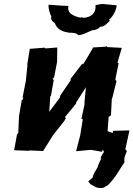

<svg xmlns="http://www.w3.org/2000/svg" viewBox="-20 -770 680 979"><path d="M455 -528C438 -499 421 -468 403 -441L400 -446L340 -368V-360C323 -335 305 -309 288 -284L284 -270L231 -200L236 -277L240 -283L254 -362L247 -369L246 -366L256 -376L271 -454L272 -528L212 -523L208 -527L132 -521L119 -442L120 -438L112 -359L95 -272L99 -274L95 -261L91 -260L77 -178L73 -91L68 -86H67L52 -4L128 -1L130 -3L200 0L250 -80L309 -155L313 -163L316 -164L312 -174L368 -242V-247L418 -325L411 -251V-238L395 -163L400 -165L402 -158L401 -155L389 -80L368 1L444 -6L500 4L529 -77L533 -81V-89L528 -94L534 -174L547 -183L546 -184L550 -264L554 -276L574 -356L568 -365L585 -448L579 -451L601 -526L527 -530L522 -535L519 -532ZM406 -679C395 -682 400 -682 392 -682V-679C386 -683 383 -680 374 -684C344 -694 322 -707 329 -740L298 -741L228 -746C225 -726 236 -697 242 -685C237 -676 245 -660 259 -653C269 -627 287 -610 329 -604C334 -601 352 -607 375 -596C376 -592 371 -594 381 -591C402 -591 430 -608 451 -616C460 -615 482 -621 491 -634C513 -631 531 -657 543 -667C532 -664 540 -668 535 -668C558 -688 573 -719 575 -743L501 -750L467 -744C471 -703 445 -682 406 -679ZM430 155C433 160 438 164 441 169L470 185C488 191 502 189 511 186C510 184 515 184 527 176C534 173 548 153 551 151C575 124 597 82 615 57C610 36 621 17 627 0L619 -8L640 -105L557 -103L554 -92L520 -105L502 -12L510 5C496 23 491 39 495 41C486 62 481 67 478 82C466 103 454 121 452 136C438 147 430 156 430 155Z"/></svg>

Font: Asimov Print
Style: DIt
Weight: 250
Width: 0
Designer: Google
Version: Version 2.000980: 2014